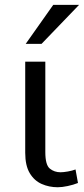

<svg xmlns="http://www.w3.org/2000/svg" viewBox="-20 -766 344 788"><path d="M217 2.5Q181.5 2.5 151 -11Q120.5 -24.5 102 -55.5Q83.5 -86.5 83.5 -139V-513H166V-141.5Q166 -89 184.5 -74Q203 -59 228.5 -59Q240 -59 258.5 -62.2Q277 -65.5 290 -70.5L300 -15Q281.5 -7.5 258 -2.5Q234.5 2.5 217 2.5ZM85.5 -586 198.5 -746H304.5L150.5 -586Z"/></svg>

Font: Mooli
Style: Regular
Weight: 400
Designer: Vernon Adams
Foundry: Vernon Adams
Version: Version 1.000; ttfautohint (v1.8.4.7-5d5b);gftools[0.9.33]